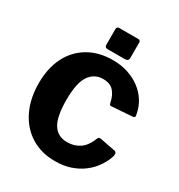

<svg xmlns="http://www.w3.org/2000/svg" viewBox="-219 -1099 1170 1255"><g transform="rotate(30 365.5 -472.0)"><path d="M384 -752Q444 -752 496.5 -735Q549 -718 589.5 -687.5Q630 -657 656 -616Q682 -575 691 -527Q696 -508 692.5 -502.5Q689 -497 679 -496L523 -485Q513 -485 510.5 -489.5Q508 -494 506 -503Q497 -551 470 -582Q443 -613 389 -613Q324 -613 286 -558.5Q248 -504 248 -376Q248 -247 283.5 -192Q319 -137 389 -137Q443 -137 483.5 -164.5Q524 -192 550 -259Q555 -270 575 -266L688 -244Q692 -243 697.5 -237.5Q703 -232 700 -214Q696 -196 682.5 -168Q669 -140 645 -109Q621 -78 584 -51Q547 -24 497 -7Q447 10 383 10Q277 10 199 -39.5Q121 -89 79 -177Q37 -265 37 -379Q37 -493 79 -576.5Q121 -660 199.5 -706Q278 -752 384 -752ZM473 -935V-822Q473 -808 466 -802Q459 -796 443 -796H318Q304 -796 299 -801.5Q294 -807 294 -819V-933Q294 -954 312 -954H457Q473 -954 473 -935Z"/></g></svg>

Font: Libre Franklin ExtraBold
Style: Regular
Weight: 800
Designer: Pablo Impallari, Rodrigo Fuenzalida, Nhung Nguyen
Foundry: Impallari Type
Version: Version 3.000